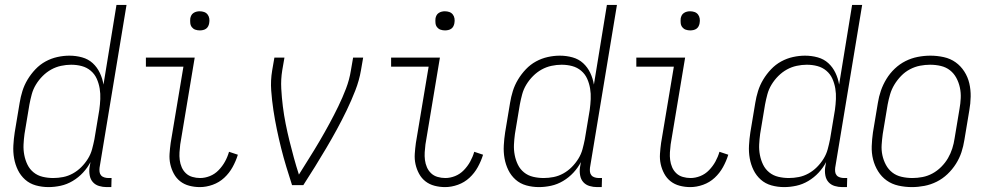

<svg xmlns="http://www.w3.org/2000/svg" viewBox="-20 -755 4040 783"><path d="M178 8Q151 8 126 1Q101 -6 82.5 -22.5Q64 -39 53 -61.5Q42 -84 37.5 -109.5Q33 -135 34.5 -162Q36 -189 40 -215L60 -335Q64 -360 71.5 -384Q79 -408 92.5 -430.5Q106 -453 124.5 -472.5Q143 -492 166 -504.5Q189 -517 214 -522.5Q239 -528 263 -528Q290 -528 315 -521Q340 -514 358 -497.5Q376 -481 387 -458Q398 -435 402 -410L455 -735H496L386 -71Q385 -62 386 -54Q387 -46 392 -40Q397 -34 405.5 -31.5Q414 -29 422 -29H435L434 8H415Q399 8 384 3.5Q369 -1 359 -12Q349 -23 346 -39Q343 -55 345 -71L349 -94Q337 -71 318.5 -51Q300 -31 276.5 -17Q253 -3 227.5 2.5Q202 8 178 8ZM197 -29Q217 -29 237.5 -33Q258 -37 277 -47.5Q296 -58 311.5 -73.5Q327 -89 338.5 -107.5Q350 -126 355.5 -146.5Q361 -167 365 -187L385 -307Q388 -329 389 -351Q390 -373 386.5 -394Q383 -415 374.5 -434Q366 -453 350 -466.5Q334 -480 313.5 -485.5Q293 -491 270 -491Q250 -491 229 -486.5Q208 -482 189 -471.5Q170 -461 154 -445Q138 -429 126.5 -410Q115 -391 109.5 -370.5Q104 -350 100 -329L80 -209Q77 -187 76 -165.5Q75 -144 79 -123Q83 -102 92 -83.5Q101 -65 117 -52Q133 -39 154 -34Q175 -29 197 -29Z M795 8Q773 8 752 2.5Q731 -3 715 -15.5Q699 -28 689 -46.5Q679 -65 674.5 -85.5Q670 -106 671.5 -128Q673 -150 676 -172L728 -483H575V-520H774L715 -166Q713 -150 712 -134Q711 -118 713 -102.5Q715 -87 721 -73Q727 -59 738 -48.5Q749 -38 764.5 -33.5Q780 -29 796 -29Q816 -29 836 -37Q856 -45 871.5 -61Q887 -77 897.5 -96Q908 -115 914 -136L950 -124Q942 -98 928.5 -73.5Q915 -49 894.5 -30Q874 -11 847.5 -1.5Q821 8 795 8ZM795 -631Q785 -631 776.5 -634Q768 -637 762.5 -644Q757 -651 756 -660.5Q755 -670 756 -680Q757 -686 760 -692Q763 -698 769 -702Q775 -706 781.5 -707.5Q788 -709 794 -709Q804 -709 812.5 -706Q821 -703 826.5 -696Q832 -689 833.5 -679.5Q835 -670 833 -660Q832 -654 829 -648Q826 -642 820.5 -638Q815 -634 808 -632.5Q801 -631 795 -631Z M1171 0Q1159 -37 1147.5 -75Q1136 -113 1126.5 -151Q1117 -189 1109 -227.5Q1101 -266 1095 -305.5Q1089 -345 1086 -386Q1083 -427 1090 -468L1099 -520H1140L1131 -468Q1125 -431 1127 -394Q1129 -357 1133.5 -321Q1138 -285 1145 -250Q1152 -215 1160.5 -180.5Q1169 -146 1178.5 -111.5Q1188 -77 1199 -43Q1220 -77 1241.5 -111Q1263 -145 1283.5 -180Q1304 -215 1323 -250Q1342 -285 1359.5 -321Q1377 -357 1391 -393.5Q1405 -430 1411 -468L1420 -520H1461L1452 -468Q1445 -427 1429 -386Q1413 -345 1394 -305.5Q1375 -266 1354 -227.5Q1333 -189 1310.5 -151Q1288 -113 1264.5 -75Q1241 -37 1217 0Z M1795 8Q1773 8 1752 2.5Q1731 -3 1715 -15.5Q1699 -28 1689 -46.5Q1679 -65 1674.5 -85.5Q1670 -106 1671.5 -128Q1673 -150 1676 -172L1728 -483H1575V-520H1774L1715 -166Q1713 -150 1712 -134Q1711 -118 1713 -102.5Q1715 -87 1721 -73Q1727 -59 1738 -48.5Q1749 -38 1764.5 -33.5Q1780 -29 1796 -29Q1816 -29 1836 -37Q1856 -45 1871.5 -61Q1887 -77 1897.5 -96Q1908 -115 1914 -136L1950 -124Q1942 -98 1928.5 -73.5Q1915 -49 1894.5 -30Q1874 -11 1847.5 -1.5Q1821 8 1795 8ZM1795 -631Q1785 -631 1776.5 -634Q1768 -637 1762.5 -644Q1757 -651 1756 -660.5Q1755 -670 1756 -680Q1757 -686 1760 -692Q1763 -698 1769 -702Q1775 -706 1781.5 -707.5Q1788 -709 1794 -709Q1804 -709 1812.5 -706Q1821 -703 1826.5 -696Q1832 -689 1833.5 -679.5Q1835 -670 1833 -660Q1832 -654 1829 -648Q1826 -642 1820.5 -638Q1815 -634 1808 -632.5Q1801 -631 1795 -631Z M2178 8Q2151 8 2126 1Q2101 -6 2082.5 -22.5Q2064 -39 2053 -61.5Q2042 -84 2037.5 -109.5Q2033 -135 2034.5 -162Q2036 -189 2040 -215L2060 -335Q2064 -360 2071.5 -384Q2079 -408 2092.5 -430.5Q2106 -453 2124.5 -472.5Q2143 -492 2166 -504.5Q2189 -517 2214 -522.5Q2239 -528 2263 -528Q2290 -528 2315 -521Q2340 -514 2358 -497.5Q2376 -481 2387 -458Q2398 -435 2402 -410L2455 -735H2496L2386 -71Q2385 -62 2386 -54Q2387 -46 2392 -40Q2397 -34 2405.5 -31.5Q2414 -29 2422 -29H2435L2434 8H2415Q2399 8 2384 3.5Q2369 -1 2359 -12Q2349 -23 2346 -39Q2343 -55 2345 -71L2349 -94Q2337 -71 2318.5 -51Q2300 -31 2276.5 -17Q2253 -3 2227.5 2.5Q2202 8 2178 8ZM2197 -29Q2217 -29 2237.5 -33Q2258 -37 2277 -47.5Q2296 -58 2311.5 -73.5Q2327 -89 2338.5 -107.5Q2350 -126 2355.5 -146.5Q2361 -167 2365 -187L2385 -307Q2388 -329 2389 -351Q2390 -373 2386.5 -394Q2383 -415 2374.5 -434Q2366 -453 2350 -466.5Q2334 -480 2313.5 -485.5Q2293 -491 2270 -491Q2250 -491 2229 -486.5Q2208 -482 2189 -471.5Q2170 -461 2154 -445Q2138 -429 2126.5 -410Q2115 -391 2109.5 -370.5Q2104 -350 2100 -329L2080 -209Q2077 -187 2076 -165.5Q2075 -144 2079 -123Q2083 -102 2092 -83.5Q2101 -65 2117 -52Q2133 -39 2154 -34Q2175 -29 2197 -29Z M2795 8Q2773 8 2752 2.5Q2731 -3 2715 -15.5Q2699 -28 2689 -46.5Q2679 -65 2674.5 -85.5Q2670 -106 2671.5 -128Q2673 -150 2676 -172L2728 -483H2575V-520H2774L2715 -166Q2713 -150 2712 -134Q2711 -118 2713 -102.5Q2715 -87 2721 -73Q2727 -59 2738 -48.5Q2749 -38 2764.5 -33.5Q2780 -29 2796 -29Q2816 -29 2836 -37Q2856 -45 2871.5 -61Q2887 -77 2897.5 -96Q2908 -115 2914 -136L2950 -124Q2942 -98 2928.5 -73.5Q2915 -49 2894.5 -30Q2874 -11 2847.5 -1.5Q2821 8 2795 8ZM2795 -631Q2785 -631 2776.5 -634Q2768 -637 2762.5 -644Q2757 -651 2756 -660.5Q2755 -670 2756 -680Q2757 -686 2760 -692Q2763 -698 2769 -702Q2775 -706 2781.5 -707.5Q2788 -709 2794 -709Q2804 -709 2812.5 -706Q2821 -703 2826.5 -696Q2832 -689 2833.5 -679.5Q2835 -670 2833 -660Q2832 -654 2829 -648Q2826 -642 2820.5 -638Q2815 -634 2808 -632.5Q2801 -631 2795 -631Z M3178 8Q3151 8 3126 1Q3101 -6 3082.5 -22.5Q3064 -39 3053 -61.5Q3042 -84 3037.5 -109.5Q3033 -135 3034.5 -162Q3036 -189 3040 -215L3060 -335Q3064 -360 3071.5 -384Q3079 -408 3092.5 -430.5Q3106 -453 3124.5 -472.5Q3143 -492 3166 -504.5Q3189 -517 3214 -522.5Q3239 -528 3263 -528Q3290 -528 3315 -521Q3340 -514 3358 -497.5Q3376 -481 3387 -458Q3398 -435 3402 -410L3455 -735H3496L3386 -71Q3385 -62 3386 -54Q3387 -46 3392 -40Q3397 -34 3405.5 -31.5Q3414 -29 3422 -29H3435L3434 8H3415Q3399 8 3384 3.5Q3369 -1 3359 -12Q3349 -23 3346 -39Q3343 -55 3345 -71L3349 -94Q3337 -71 3318.5 -51Q3300 -31 3276.5 -17Q3253 -3 3227.5 2.5Q3202 8 3178 8ZM3197 -29Q3217 -29 3237.5 -33Q3258 -37 3277 -47.5Q3296 -58 3311.5 -73.5Q3327 -89 3338.5 -107.5Q3350 -126 3355.5 -146.5Q3361 -167 3365 -187L3385 -307Q3388 -329 3389 -351Q3390 -373 3386.5 -394Q3383 -415 3374.5 -434Q3366 -453 3350 -466.5Q3334 -480 3313.5 -485.5Q3293 -491 3270 -491Q3250 -491 3229 -486.5Q3208 -482 3189 -471.5Q3170 -461 3154 -445Q3138 -429 3126.5 -410Q3115 -391 3109.5 -370.5Q3104 -350 3100 -329L3080 -209Q3077 -187 3076 -165.5Q3075 -144 3079 -123Q3083 -102 3092 -83.5Q3101 -65 3117 -52Q3133 -39 3154 -34Q3175 -29 3197 -29Z M3699 8Q3671 8 3644 2Q3617 -4 3596 -19Q3575 -34 3561 -56.5Q3547 -79 3540.5 -105Q3534 -131 3535 -159Q3536 -187 3540 -215L3560 -335Q3564 -361 3572.5 -385.5Q3581 -410 3595 -433Q3609 -456 3629 -475Q3649 -494 3673 -506Q3697 -518 3723 -523Q3749 -528 3774 -528Q3802 -528 3829 -522Q3856 -516 3877 -501Q3898 -486 3912.5 -463.5Q3927 -441 3933 -415Q3939 -389 3938.5 -361Q3938 -333 3933 -305L3913 -185Q3909 -159 3901 -134.5Q3893 -110 3878.5 -87Q3864 -64 3844 -45Q3824 -26 3800 -14Q3776 -2 3750 3Q3724 8 3699 8ZM3701 -29Q3721 -29 3742 -33Q3763 -37 3782.5 -47.5Q3802 -58 3818.5 -74.5Q3835 -91 3846 -110Q3857 -129 3863.5 -149.5Q3870 -170 3873 -191L3893 -311Q3897 -333 3898 -355Q3899 -377 3894.5 -398Q3890 -419 3880 -437.5Q3870 -456 3854 -468.5Q3838 -481 3817 -486Q3796 -491 3773 -491Q3753 -491 3732 -487Q3711 -483 3691 -472.5Q3671 -462 3655 -445.5Q3639 -429 3627.5 -410Q3616 -391 3610 -370.5Q3604 -350 3600 -329L3580 -209Q3577 -187 3575.5 -165Q3574 -143 3578.5 -122Q3583 -101 3593 -82.5Q3603 -64 3619 -51.5Q3635 -39 3656.5 -34Q3678 -29 3701 -29Z"/></svg>

Font: Iosevka Curly Extralight
Style: Italic
Weight: 200
Italic angle: -9°
Monospace: yes
Designer: Belleve Invis
Foundry: Belleve Invis
Version: Version 22.1.2; ttfautohint (v1.8.4)